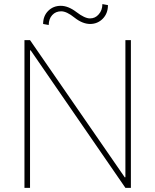

<svg xmlns="http://www.w3.org/2000/svg" viewBox="-20 -904 748 924"><path d="M609.9 0H583.5L127.4 -662.1L124.5 -661.1V0H97.7V-710.9H124.5L580.6 -50.3L583.5 -51.3V-710.9H609.9ZM413.1 -788.6Q376.5 -789.1 338.4 -819.3Q300.8 -849.6 274.4 -849.6Q248 -849.6 231.4 -831.5Q214.8 -813.5 214.4 -783.7L187.5 -788.6Q187.5 -827.1 211.9 -851.6Q236.3 -876 272.5 -876Q308.6 -876 348.1 -845.7Q387.7 -815.4 413.1 -815.4Q438.5 -815.4 455.1 -835Q472.7 -854.5 472.7 -884.3L499.5 -879.4Q499.5 -839.4 474.6 -814Q449.7 -788.6 413.1 -788.6Z"/></svg>

Font: Roboto-Thin
Style: Regular
Weight: 250
Designer: Google
Version: Version 1.100141; 2013; ttfautohint (v0.94.14-c901) -l 8 -r 